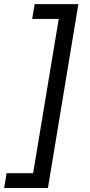

<svg xmlns="http://www.w3.org/2000/svg" viewBox="-57 -780 443 948"><path d="M329.9 -759.6H114L101.9 -686.4H233L106.5 75.3H-24.5L-36.6 148.4H179.7Z"/></svg>

Font: Margiela Sans Text
Style: Italic
Weight: 400
Italic angle: -9.39999°
Designer: Stefan Endress, Andreas Faust
Version: Version 1.100;FEAKit 1.0